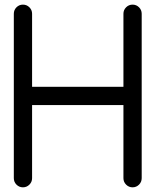

<svg xmlns="http://www.w3.org/2000/svg" viewBox="-20 -801 665 821"><path d="M39.1 -742.2Q39.1 -758.3 50.5 -769.8Q62 -781.2 78.1 -781.2Q94.2 -781.2 105.7 -769.8Q117.2 -758.3 117.2 -742.2V-429.7H507.8V-742.2Q507.8 -758.3 519.3 -769.8Q530.8 -781.2 546.9 -781.2Q563 -781.2 574.5 -769.8Q585.9 -758.3 585.9 -742.2V-39.1Q585.9 -22.9 574.5 -11.5Q563 0 546.9 0Q530.8 0 519.3 -11.5Q507.8 -22.9 507.8 -39.1V-351.6H117.2V-39.1Q117.2 -22.9 105.7 -11.5Q94.2 0 78.1 0Q62 0 50.5 -11.5Q39.1 -22.9 39.1 -39.1Z"/></svg>

Font: Comfortaa
Style: Regular
Weight: 400
Designer: Johan Aakerlund
Foundry: Johan Aakerlund
Version: Version 2.001; ttfautohint (v1.4.1)